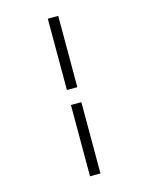

<svg xmlns="http://www.w3.org/2000/svg" viewBox="-139 -909 879 1137"><g transform="rotate(-15 300.0 -340.0)"><path d="M268 -386V-823H332V-386ZM268 143V-294H332V143Z"/></g></svg>

Font: Iosevka SS04 Light Extended
Style: Regular
Weight: 300
Width: 7
Monospace: yes
Designer: Belleve Invis
Foundry: Belleve Invis
Version: Version 19.0.0; ttfautohint (v1.8.4)